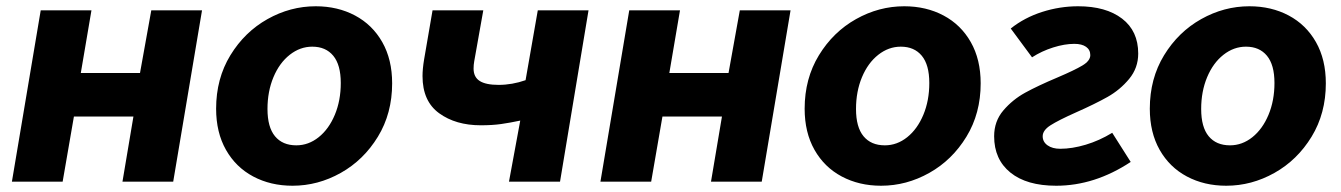

<svg xmlns="http://www.w3.org/2000/svg" viewBox="-20 -580 4282 613"><path d="M110 -547H272L238 -347H427L463 -547H625L533 0H371L406 -208H216L180 0H18Z M670 -233Q670 -329 715.5 -403.5Q761 -478 834 -519Q907 -560 988 -560Q1058 -560 1113.5 -530.5Q1169 -501 1200.5 -445.5Q1232 -390 1232 -314Q1232 -218 1186.5 -143.5Q1141 -69 1068 -28Q995 13 914 13Q844 13 788.5 -16.5Q733 -46 701.5 -101.5Q670 -157 670 -233ZM1068 -315Q1068 -373 1044 -402Q1020 -431 977 -431Q938 -431 905 -405Q872 -379 853 -333.5Q834 -288 834 -232Q834 -174 858 -145Q882 -116 926 -116Q965 -116 997.5 -142Q1030 -168 1049 -213.5Q1068 -259 1068 -315Z M1515 -180Q1435 -180 1382 -218.5Q1329 -257 1329 -337Q1329 -360 1334 -390L1361 -547H1523L1494 -384Q1492 -373 1492 -361Q1492 -334 1511.5 -321.5Q1531 -309 1572 -309Q1615 -309 1658 -324L1697 -547H1859L1768 0H1605L1641 -195Q1608 -188 1580 -184Q1552 -180 1515 -180Z M1989 -547H2151L2117 -347H2306L2342 -547H2504L2412 0H2250L2285 -208H2095L2059 0H1897Z M2549 -233Q2549 -329 2594.5 -403.5Q2640 -478 2713 -519Q2786 -560 2867 -560Q2937 -560 2992.5 -530.5Q3048 -501 3079.5 -445.5Q3111 -390 3111 -314Q3111 -218 3065.5 -143.5Q3020 -69 2947 -28Q2874 13 2793 13Q2723 13 2667.5 -16.5Q2612 -46 2580.5 -101.5Q2549 -157 2549 -233ZM2947 -315Q2947 -373 2923 -402Q2899 -431 2856 -431Q2817 -431 2784 -405Q2751 -379 2732 -333.5Q2713 -288 2713 -232Q2713 -174 2737 -145Q2761 -116 2805 -116Q2844 -116 2876.5 -142Q2909 -168 2928 -213.5Q2947 -259 2947 -315Z M3154 -145Q3154 -193 3183.5 -227.5Q3213 -262 3253 -284Q3293 -306 3357 -333Q3411 -356 3436 -371Q3461 -386 3461 -404Q3461 -421 3447.5 -430.5Q3434 -440 3410 -440Q3379 -440 3342.5 -428.5Q3306 -417 3275 -397L3207 -489Q3251 -524 3307.5 -542Q3364 -560 3422 -560Q3511 -560 3562.5 -520.5Q3614 -481 3614 -409Q3614 -363 3585 -328Q3556 -293 3516 -270.5Q3476 -248 3415 -221Q3359 -196 3334 -180Q3309 -164 3309 -145Q3309 -127 3324.5 -116Q3340 -105 3365 -105Q3403 -105 3446.5 -118Q3490 -131 3531 -156L3590 -63Q3475 13 3352 13Q3258 13 3206 -29Q3154 -71 3154 -145Z M3651 -233Q3651 -329 3696.5 -403.5Q3742 -478 3815 -519Q3888 -560 3969 -560Q4039 -560 4094.5 -530.5Q4150 -501 4181.5 -445.5Q4213 -390 4213 -314Q4213 -218 4167.5 -143.5Q4122 -69 4049 -28Q3976 13 3895 13Q3825 13 3769.5 -16.5Q3714 -46 3682.5 -101.5Q3651 -157 3651 -233ZM4049 -315Q4049 -373 4025 -402Q4001 -431 3958 -431Q3919 -431 3886 -405Q3853 -379 3834 -333.5Q3815 -288 3815 -232Q3815 -174 3839 -145Q3863 -116 3907 -116Q3946 -116 3978.5 -142Q4011 -168 4030 -213.5Q4049 -259 4049 -315Z"/></svg>

Font: Nebula Sans Bold
Style: Regular
Weight: 700
Italic angle: -9°
Designer: Paul D. Hunt for Adobe (as Source Sans)
Foundry: Nebula Entertainment & Broadcasting LLC
Version: Version 1.010